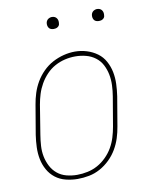

<svg xmlns="http://www.w3.org/2000/svg" viewBox="-81 -768 663 837"><g transform="rotate(-10 250.0 -349.5)"><path d="M195 8Q169 8 143 1.5Q117 -5 97 -20.5Q77 -36 64.5 -58.5Q52 -81 47 -106.5Q42 -132 43 -159Q44 -186 48 -213L70 -343Q74 -368 82 -393Q90 -418 103.5 -441Q117 -464 136.5 -483.5Q156 -503 179.5 -515.5Q203 -528 228.5 -534.5Q254 -541 279 -541Q306 -541 331.5 -533Q357 -525 377.5 -510Q398 -495 410.5 -472Q423 -449 428 -423.5Q433 -398 432 -371Q431 -344 427 -317L405 -187Q401 -162 393 -137Q385 -112 371.5 -89Q358 -66 338.5 -47Q319 -28 295.5 -15Q272 -2 246.5 3Q221 8 195 8ZM196 -10Q219 -10 242.5 -15Q266 -20 287 -31.5Q308 -43 326 -61Q344 -79 356 -100Q368 -121 375 -144Q382 -167 386 -190L408 -320Q412 -344 413 -368.5Q414 -393 409.5 -416Q405 -439 394.5 -459.5Q384 -480 365.5 -494Q347 -508 324 -514Q301 -520 277 -520Q253 -520 230 -514.5Q207 -509 186 -497.5Q165 -486 148 -468Q131 -450 119 -429Q107 -408 100 -385.5Q93 -363 89 -340L68 -210Q64 -186 62.5 -161.5Q61 -137 65.5 -114.5Q70 -92 80.5 -71.5Q91 -51 108.5 -36.5Q126 -22 149 -16Q172 -10 196 -10ZM406 -654Q400 -654 394 -656Q388 -658 384.5 -663Q381 -668 380 -674Q379 -680 380 -686Q381 -691 383.5 -695Q386 -699 389.5 -701.5Q393 -704 397.5 -705.5Q402 -707 406 -707Q413 -707 418.5 -704.5Q424 -702 427.5 -697Q431 -692 432 -686Q433 -680 432 -674Q432 -669 429.5 -665Q427 -661 423 -658.5Q419 -656 415 -655Q411 -654 406 -654ZM206 -654Q200 -654 194 -656Q188 -658 184.5 -663Q181 -668 180 -674Q179 -680 180 -686Q181 -691 183.5 -695Q186 -699 189.5 -701.5Q193 -704 197.5 -705.5Q202 -707 206 -707Q213 -707 218.5 -704.5Q224 -702 227.5 -697Q231 -692 232 -686Q233 -680 232 -674Q232 -669 229.5 -665Q227 -661 223 -658.5Q219 -656 215 -655Q211 -654 206 -654Z"/></g></svg>

Font: Iosevka Slab Thin Oblique
Style: Regular
Weight: 100
Italic angle: -9°
Monospace: yes
Designer: Belleve Invis
Foundry: Belleve Invis
Version: Version 11.1.0; ttfautohint (v1.8.3)